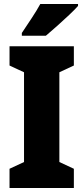

<svg xmlns="http://www.w3.org/2000/svg" viewBox="-20 -947 420 967"><path d="M352 0H28V-97L101 -131V-583L28 -617V-714H352V-617L279 -583V-131L352 -97ZM373 -917Q357 -899 328.5 -872Q300 -845 268.5 -817Q237 -789 211 -767H90V-781Q114 -817 139.5 -855.5Q165 -894 183 -927H373Z"/></svg>

Font: Noto Sans Thai Cond Blk
Style: Regular
Weight: 900
Width: 3
Designer: Monotype Design Team
Foundry: Monotype Imaging Inc.
Version: Version 2.002; ttfautohint (v1.8.4.7-5d5b)